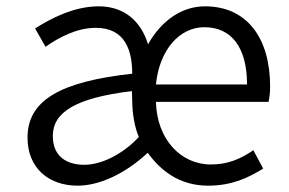

<svg xmlns="http://www.w3.org/2000/svg" viewBox="-20 -574 915 607"><path d="M225 13C294 13 375 -24 447 -91C487 -36 546 13 638 13C713 13 765 -12 812 -41L781 -99C741 -72 701 -54 647 -54C551 -54 476 -134 473 -252H829C832 -266 834 -282 834 -300C834 -455 760 -554 628 -554C553 -554 489 -507 448 -434C426 -506 374 -554 292 -554C212 -554 138 -514 91 -484L124 -426C165 -455 222 -486 283 -486C376 -486 398 -414 398 -341C171 -316 67 -257 67 -139C67 -41 136 13 225 13ZM247 -53C191 -53 147 -79 147 -144C147 -218 216 -264 397 -286L398 -257C398 -215 406 -170 419 -141C367 -85 299 -53 247 -53ZM473 -307C484 -417 548 -488 626 -488C711 -488 761 -425 761 -307Z"/></svg>

Font: Noto Sans CJK HK DemiLight
Style: Regular
Weight: 350
Designer: Ryoko NISHIZUKA 西塚涼子 (kana, bopomofo & ideographs); Paul D. Hunt (Latin, Greek & Cyrillic); Sandoll Communications 산돌커뮤니
Foundry: Adobe
Version: Version 2.004;hotconv 1.0.118;makeotfexe 2.5.65603